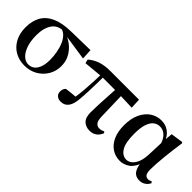

<svg xmlns="http://www.w3.org/2000/svg" viewBox="64 -1204 1872 1872"><g transform="rotate(45 999.5 -268.0)"><path d="M294.5 16.2Q222.9 16.2 165.1 -16.3Q107.3 -48.7 73.8 -110.2Q40.2 -171.8 40.2 -257.1Q40.2 -344.6 75.4 -407.2Q110.5 -469.7 186 -504.3Q261.4 -538.9 382.5 -541.4L645.6 -546.6L651.7 -437.5L363.8 -480.3L336.9 -493.5Q249.8 -494 209.4 -434.2Q168.9 -374.4 168.9 -277.8Q168.9 -194.4 189.4 -136.5Q209.8 -78.6 243 -48.6Q276.1 -18.7 314.2 -18.7Q371.3 -18.7 403 -66.6Q434.7 -114.5 434.7 -199.6Q434.7 -251.2 425.1 -302.6Q415.6 -354.1 396.8 -396.8Q378 -439.5 349.4 -466.3Q320.8 -493.2 283.2 -495.5L304.9 -504.5Q350.2 -496.4 394.6 -475.4Q439 -454.4 475.1 -420.2Q511.3 -385.9 533.4 -339.8Q555.4 -293.6 555.4 -235.7Q555.4 -165.4 521.5 -108.2Q487.5 -51.1 428.8 -17.5Q370.1 16.2 294.5 16.2Z M794.5 14.9Q762.3 14.9 741.4 -2.8Q720.6 -20.5 720.6 -51.8Q720.6 -69.5 726.1 -84.4Q731.6 -99.3 743.8 -110.4Q777.2 -114.9 811.4 -118.5Q845.7 -122 884.7 -124.7L858.8 -95.7Q870.4 -159.4 875.9 -227.7Q881.4 -296 884.1 -361.3Q886.8 -426.6 888.3 -482H920.5Q920.5 -431.1 919.5 -371.7Q918.5 -312.4 916.2 -253.3Q913.9 -194.3 909.1 -142.7Q904.4 -64.5 875.8 -24.8Q847.2 14.9 794.5 14.9ZM700.9 -422.1 691.3 -462.2Q737.5 -501.9 793.2 -520.7Q848.9 -539.4 927.8 -539.4H1321.8L1326.7 -433.8L1123.1 -441.5H905ZM1194.5 16.2Q1141.9 16.2 1108.4 -15.6Q1074.9 -47.4 1074.9 -119.3Q1074.9 -169 1077.9 -228.9Q1080.8 -288.8 1084.8 -353.8Q1088.7 -418.8 1092.2 -482H1171.6L1180.3 -160.9Q1182.3 -109.4 1199.6 -88.3Q1216.9 -67.1 1244.2 -67.1Q1263.2 -67.1 1275.7 -70.9Q1288.2 -74.7 1301.6 -81.7L1311.8 -65.8Q1294.4 -24.9 1264.8 -4.3Q1235.2 16.2 1194.5 16.2Z M1610.3 15.5Q1547.6 15.5 1498.7 -17.2Q1449.7 -49.9 1422 -111.3Q1394.2 -172.8 1394.2 -259.4Q1394.2 -354.6 1425.3 -419.6Q1456.3 -484.6 1507.6 -518.3Q1558.8 -551.9 1620.1 -551.9Q1689.7 -551.9 1737.5 -507.5Q1785.3 -463.2 1800 -381.8H1806.5L1785.2 -353.7Q1773.2 -407.4 1752.7 -439.4Q1732.2 -471.4 1706 -485.7Q1679.8 -499.9 1650.4 -499.9Q1615.7 -499.9 1586.8 -478.2Q1558 -456.5 1540.6 -406.1Q1523.2 -355.7 1523.2 -269.8Q1523.2 -149.6 1557.6 -93.6Q1592.1 -37.6 1647.5 -37.6Q1674.2 -37.6 1700.6 -56.6Q1726.9 -75.6 1745.7 -117.3Q1764.5 -159.1 1767.8 -227.4L1775.6 -428L1785.1 -526.6L1909.4 -545L1919.4 -536.5Q1910.9 -481.4 1904.1 -424.9Q1897.2 -368.4 1891.7 -315.4Q1886.2 -262.4 1883.2 -216.4Q1880.2 -170.4 1880.2 -135.4Q1880.2 -91.4 1893.2 -72.1Q1906.2 -52.7 1931.7 -52.7Q1944.9 -52.7 1954.2 -56.3Q1963.5 -60 1972 -64.5L1983.7 -49.4Q1971 -21.7 1944 -2.7Q1917 16.2 1880.5 16.2Q1829.9 16.2 1803.1 -17.1Q1776.3 -50.5 1767.4 -127.3L1782.4 -128.7Q1756.2 -48.4 1709 -16.4Q1661.8 15.5 1610.3 15.5Z"/></g></svg>

Font: Noto Serif HK ExtraLight
Style: Regular
Weight: 200
Designer: Ryoko NISHIZUKA 西塚涼子 (kana & ideographs); Frank Grießhammer (Latin, Greek & Cyrillic); Wenlong ZHANG 张文龙 (bopomofo); San
Foundry: Adobe
Version: Version 2.002-H1;hotconv 1.1.0;makeotfexe 2.6.0